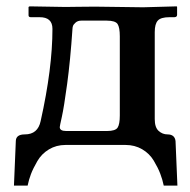

<svg xmlns="http://www.w3.org/2000/svg" viewBox="-20 -456 599 604"><path d="M168 -56.2Q168 -43.9 188 -43.9H316.9Q342.8 -43.9 349.9 -54.4Q356.9 -64.9 356.9 -92.8V-341.8Q356.9 -369.6 349.9 -380.4Q342.8 -391.1 315.9 -391.1H235.8Q224.6 -391.1 217.8 -385Q210.9 -378.9 209.5 -374Q208 -369.1 208 -365.2Q201.2 -265.1 191.2 -191.7Q181.2 -118.2 174.6 -88.6Q168 -59.1 168 -56.2ZM186 0Q157.2 0 134 13.9Q110.8 27.8 97.4 51Q84 74.2 77.4 91.6Q70.8 108.9 66.9 127.9H23.9L29.8 -13.2Q30.8 -33.2 58.1 -33.2Q99.1 -33.2 107.9 -75.2Q145 -241.2 145 -365.2Q145 -402.3 104 -401.9H77.1Q70.3 -401.9 69.8 -407.2V-434.1L73.2 -436Q169.4 -434.1 186 -434.1Q192.9 -434.1 225.3 -434.6Q257.8 -435.1 278.8 -435.1Q300.8 -435.1 355.5 -434.1Q410.2 -433.1 430.2 -433.1L536.1 -436L537.1 -434.1V-409.2Q537.1 -402.3 528.8 -401.9H513.2Q486.3 -401.9 476.6 -391.4Q466.8 -380.9 466.8 -355V-81.1Q466.8 -55.2 479 -44.2Q491.2 -33.2 506.8 -33.2Q529.8 -33.2 532.2 -12.2L538.1 127.9H495.1Q491.2 108.9 484.1 90.3Q477.1 71.8 463.6 49.3Q450.2 26.9 427 13.4Q403.8 0 375 0Z"/></svg>

Font: Linux Libertine
Style: Bold
Weight: 700
Designer: Philipp H. Poll
Foundry: Philipp H. Poll
Version: Version 5.0.3